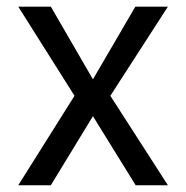

<svg xmlns="http://www.w3.org/2000/svg" viewBox="-20 -550 553 570"><path d="M255.9 -314.5 381.8 -530.3H478.5L307.6 -265.6L478.5 0H382.8L255.9 -205.1L130.9 0H34.2L201.2 -265.6L34.2 -530.3H130.9Z"/></svg>

Font: WEMIX Pretendard Variable
Style: Regular
Weight: 400
Designer: Base glyphs from Inter by Rasmus Andersson; Hangeul glyphs from Noto Sans CJK(Source Han Sans) by Jang Soo-young and Kan
Foundry: Kil Hyung-jin
Version: Version 1.000;Glyphs 3.2 (3208)